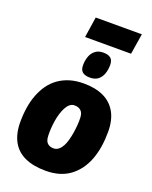

<svg xmlns="http://www.w3.org/2000/svg" viewBox="-173 -1044 905 1146"><g transform="rotate(20 279.0 -471.0)"><path d="M262 10Q184 10 130 -14.5Q76 -39 48.5 -89Q21 -139 21 -212Q21 -261 28 -305.5Q35 -350 50 -388.5Q65 -427 87 -458Q109 -489 140.5 -511.5Q172 -534 211.5 -546Q251 -558 300 -558Q374 -558 426 -533.5Q478 -509 506 -459.5Q534 -410 534 -335Q534 -286 527 -241.5Q520 -197 505.5 -158.5Q491 -120 468.5 -89Q446 -58 416 -35.5Q386 -13 347.5 -1.5Q309 10 262 10ZM264 -132Q280 -133 293 -143.5Q306 -154 315.5 -171.5Q325 -189 331.5 -212.5Q338 -236 342 -261Q346 -286 348 -311Q350 -336 349 -358Q348 -390 331.5 -403.5Q315 -417 291 -416Q275 -416 262 -405Q249 -394 239.5 -376Q230 -358 223 -335Q216 -312 212 -287Q208 -262 206.5 -237.5Q205 -213 206 -192Q207 -158 223 -144.5Q239 -131 264 -132ZM320 -603Q289 -603 273 -616Q257 -629 257 -659Q257 -687 265.5 -712.5Q274 -738 294 -754.5Q314 -771 346 -771Q377 -771 393 -758Q409 -745 409 -715Q409 -686 400.5 -660.5Q392 -635 372.5 -619Q353 -603 320 -603ZM211 -821 231 -952H524L503 -821Z"/></g></svg>

Font: Georama ExtraCondensed Thin ExtraBold
Style: Italic
Weight: 800
Italic angle: -9°
Version: Version 1.001